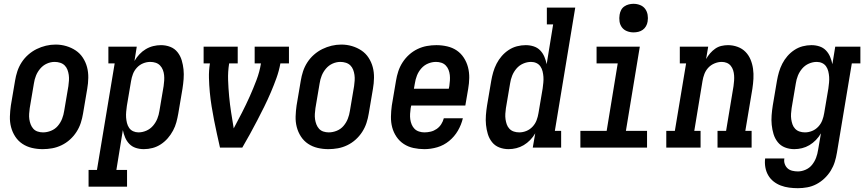

<svg xmlns="http://www.w3.org/2000/svg" viewBox="-20 -775 4540 1008"><path d="M204 8Q175 8 147.5 1.5Q120 -5 97.5 -20Q75 -35 60 -58Q45 -81 38 -108Q31 -135 32 -164Q33 -193 37 -221L59 -351Q63 -376 71 -400.5Q79 -425 93.5 -447.5Q108 -470 128.5 -488Q149 -506 172.5 -517.5Q196 -529 221 -535Q246 -541 272 -541Q301 -541 328 -533Q355 -525 377.5 -510Q400 -495 415 -472Q430 -449 437 -422.5Q444 -396 443.5 -366.5Q443 -337 438 -309L416 -179Q412 -154 404 -129.5Q396 -105 381.5 -82.5Q367 -60 347 -42Q327 -24 303 -12.5Q279 -1 254 3.5Q229 8 204 8ZM206 -80Q227 -80 248 -88.5Q269 -97 283.5 -114Q298 -131 306 -151.5Q314 -172 317 -193L339 -323Q341 -338 342 -352.5Q343 -367 341 -381.5Q339 -396 334 -409Q329 -422 319.5 -431.5Q310 -441 296 -445.5Q282 -450 267 -450Q246 -450 226 -441Q206 -432 191.5 -415Q177 -398 169 -378Q161 -358 158 -337L136 -207Q134 -192 133 -177.5Q132 -163 134 -149Q136 -135 141 -122Q146 -109 155 -99Q164 -89 177.5 -84.5Q191 -80 206 -80Z M445 205V117H489L582 -442H549V-530H698L686 -455Q697 -474 712 -490Q727 -506 745.5 -517Q764 -528 784.5 -533Q805 -538 825 -538Q851 -538 874 -529Q897 -520 912 -501Q927 -482 934 -458.5Q941 -435 943.5 -410.5Q946 -386 944 -360Q942 -334 938 -309L916 -179Q912 -156 906 -133.5Q900 -111 888.5 -89.5Q877 -68 861 -49.5Q845 -31 824.5 -17.5Q804 -4 781 2Q758 8 735 8Q713 8 693 1.5Q673 -5 659 -19.5Q645 -34 637 -53Q629 -72 625 -92L591 117H647V205ZM707 -80Q728 -80 748.5 -89Q769 -98 783.5 -115Q798 -132 806 -152Q814 -172 817 -193L839 -323Q841 -337 842 -352Q843 -367 841.5 -381Q840 -395 835 -408Q830 -421 820.5 -431Q811 -441 797.5 -445.5Q784 -450 769 -450Q750 -450 731.5 -442.5Q713 -435 699 -420Q685 -405 678 -386.5Q671 -368 668 -349L646 -219Q644 -204 642.5 -188.5Q641 -173 642 -158.5Q643 -144 646.5 -129.5Q650 -115 658 -103.5Q666 -92 679 -86Q692 -80 707 -80Z M1135 0Q1127 -36 1119 -71.5Q1111 -107 1104 -143.5Q1097 -180 1091 -216.5Q1085 -253 1081.5 -290.5Q1078 -328 1077 -366Q1076 -404 1082 -442H1049V-530H1228V-442H1183Q1176 -398 1177.5 -355Q1179 -312 1183 -269Q1187 -226 1193.5 -184.5Q1200 -143 1207 -101Q1229 -142 1250.5 -184Q1272 -226 1291 -268.5Q1310 -311 1326.5 -354.5Q1343 -398 1350 -442H1317V-530H1497V-442H1452Q1445 -403 1431.5 -365.5Q1418 -328 1402 -290.5Q1386 -253 1368 -216.5Q1350 -180 1331 -143.5Q1312 -107 1292.5 -71.5Q1273 -36 1252 0Z M1704 8Q1675 8 1647.5 1.5Q1620 -5 1597.5 -20Q1575 -35 1560 -58Q1545 -81 1538 -108Q1531 -135 1532 -164Q1533 -193 1537 -221L1559 -351Q1563 -376 1571 -400.5Q1579 -425 1593.5 -447.5Q1608 -470 1628.5 -488Q1649 -506 1672.5 -517.5Q1696 -529 1721 -535Q1746 -541 1772 -541Q1801 -541 1828 -533Q1855 -525 1877.5 -510Q1900 -495 1915 -472Q1930 -449 1937 -422.5Q1944 -396 1943.5 -366.5Q1943 -337 1938 -309L1916 -179Q1912 -154 1904 -129.5Q1896 -105 1881.5 -82.5Q1867 -60 1847 -42Q1827 -24 1803 -12.5Q1779 -1 1754 3.5Q1729 8 1704 8ZM1706 -80Q1727 -80 1748 -88.5Q1769 -97 1783.5 -114Q1798 -131 1806 -151.5Q1814 -172 1817 -193L1839 -323Q1841 -338 1842 -352.5Q1843 -367 1841 -381.5Q1839 -396 1834 -409Q1829 -422 1819.5 -431.5Q1810 -441 1796 -445.5Q1782 -450 1767 -450Q1746 -450 1726 -441Q1706 -432 1691.5 -415Q1677 -398 1669 -378Q1661 -358 1658 -337L1636 -207Q1634 -192 1633 -177.5Q1632 -163 1634 -149Q1636 -135 1641 -122Q1646 -109 1655 -99Q1664 -89 1677.5 -84.5Q1691 -80 1706 -80Z M2208 8Q2179 8 2151 2Q2123 -4 2100 -19Q2077 -34 2061.5 -57Q2046 -80 2039 -106.5Q2032 -133 2032.5 -162.5Q2033 -192 2037 -221L2059 -351Q2063 -376 2071 -400.5Q2079 -425 2093.5 -447.5Q2108 -470 2128 -488Q2148 -506 2172 -517.5Q2196 -529 2221 -533.5Q2246 -538 2271 -538Q2300 -538 2328 -531.5Q2356 -525 2378 -510Q2400 -495 2415 -472Q2430 -449 2437 -422Q2444 -395 2443.5 -366Q2443 -337 2438 -309L2423 -221H2139L2136 -207Q2134 -192 2133 -177.5Q2132 -163 2134 -148.5Q2136 -134 2141.5 -121Q2147 -108 2156.5 -98.5Q2166 -89 2180 -84.5Q2194 -80 2208 -80Q2225 -80 2241.5 -84Q2258 -88 2272.5 -98Q2287 -108 2296.5 -123Q2306 -138 2310 -154H2410Q2402 -120 2384 -89Q2366 -58 2338 -35Q2310 -12 2276 -2Q2242 8 2208 8ZM2336 -309 2339 -323Q2341 -338 2342 -352.5Q2343 -367 2341.5 -381Q2340 -395 2335 -408Q2330 -421 2320.5 -431Q2311 -441 2297.5 -445.5Q2284 -450 2269 -450Q2248 -450 2227.5 -441.5Q2207 -433 2192 -416Q2177 -399 2169 -378.5Q2161 -358 2158 -337L2153 -309Z M2650 8Q2624 8 2601 -1Q2578 -10 2563 -29Q2548 -48 2541 -71.5Q2534 -95 2531.5 -119.5Q2529 -144 2531 -170Q2533 -196 2537 -221L2559 -351Q2563 -374 2569.5 -396.5Q2576 -419 2587 -440.5Q2598 -462 2614 -480.5Q2630 -499 2650.5 -512.5Q2671 -526 2694 -532Q2717 -538 2740 -538Q2762 -538 2782 -531.5Q2802 -525 2816 -510.5Q2830 -496 2838 -477Q2846 -458 2850 -438L2884 -647H2851V-735H3000L2893 -88H2926V0H2777L2790 -75Q2779 -56 2763.5 -40Q2748 -24 2729.5 -13Q2711 -2 2690.5 3Q2670 8 2650 8ZM2706 -80Q2725 -80 2743.5 -87.5Q2762 -95 2776 -110Q2790 -125 2797 -143.5Q2804 -162 2807 -181L2829 -311Q2831 -326 2832.5 -341.5Q2834 -357 2833 -371.5Q2832 -386 2828.5 -400.5Q2825 -415 2817 -426.5Q2809 -438 2796 -444Q2783 -450 2768 -450Q2747 -450 2726.5 -441Q2706 -432 2691.5 -415Q2677 -398 2669 -378Q2661 -358 2658 -337L2636 -207Q2634 -193 2633 -178Q2632 -163 2634 -149Q2636 -135 2640.5 -122Q2645 -109 2654.5 -99Q2664 -89 2677.5 -84.5Q2691 -80 2706 -80Z M3027 0V-88H3165L3223 -442H3112V-530H3339L3266 -88H3377V0ZM3306 -605Q3288 -605 3271.5 -611.5Q3255 -618 3245 -631.5Q3235 -645 3232.5 -662.5Q3230 -680 3233 -698Q3235 -711 3241 -722.5Q3247 -734 3258 -741.5Q3269 -749 3281.5 -752Q3294 -755 3306 -755Q3324 -755 3340.5 -748.5Q3357 -742 3367 -728.5Q3377 -715 3380 -697.5Q3383 -680 3380 -662Q3378 -649 3371.5 -637.5Q3365 -626 3354.5 -618.5Q3344 -611 3331.5 -608Q3319 -605 3306 -605Z M3478 0V-88H3523L3582 -442H3549V-530H3698L3687 -465Q3696 -481 3708 -495Q3720 -509 3735 -519.5Q3750 -530 3767.5 -534Q3785 -538 3802 -538Q3828 -538 3852.5 -529Q3877 -520 3894 -502.5Q3911 -485 3920.5 -462Q3930 -439 3933.5 -413.5Q3937 -388 3935.5 -361.5Q3934 -335 3930 -309L3893 -88H3926V0H3747V-88H3792L3831 -323Q3833 -337 3834 -351.5Q3835 -366 3834 -379.5Q3833 -393 3829 -406Q3825 -419 3816.5 -429.5Q3808 -440 3795.5 -445Q3783 -450 3769 -450Q3750 -450 3731 -442Q3712 -434 3698.5 -419.5Q3685 -405 3678 -386.5Q3671 -368 3668 -349L3625 -88H3658V0Z M4169 213Q4146 213 4123 210Q4100 207 4079 199Q4058 191 4041 177.5Q4024 164 4013 145Q4002 126 3998 103Q3994 80 3997 57H4098Q4095 72 4100 86Q4105 100 4115 109Q4125 118 4139.5 121.5Q4154 125 4169 125Q4189 125 4209.5 116Q4230 107 4243.5 90Q4257 73 4264.5 53Q4272 33 4275 12L4290 -75Q4279 -56 4263.5 -40Q4248 -24 4229.5 -13Q4211 -2 4190.5 3Q4170 8 4150 8Q4124 8 4101 -1Q4078 -10 4063 -29Q4048 -48 4041 -71.5Q4034 -95 4031.5 -119.5Q4029 -144 4031 -170Q4033 -196 4037 -221L4059 -351Q4063 -374 4069.5 -396.5Q4076 -419 4087 -440.5Q4098 -462 4114 -480.5Q4130 -499 4150.5 -512.5Q4171 -526 4194 -532Q4217 -538 4240 -538Q4262 -538 4282 -531.5Q4302 -525 4316 -510.5Q4330 -496 4338 -477Q4346 -458 4350 -438L4365 -530H4497V-442H4452L4374 26Q4370 51 4362.5 75Q4355 99 4341.5 121Q4328 143 4308.5 161.5Q4289 180 4266 192Q4243 204 4218 208.5Q4193 213 4169 213ZM4206 -80Q4225 -80 4243.5 -87.5Q4262 -95 4276 -110Q4290 -125 4297 -143.5Q4304 -162 4307 -181L4329 -311Q4331 -326 4332.5 -341.5Q4334 -357 4333 -371.5Q4332 -386 4328.5 -400.5Q4325 -415 4317 -426.5Q4309 -438 4296 -444Q4283 -450 4268 -450Q4247 -450 4226.5 -441Q4206 -432 4191.5 -415Q4177 -398 4169 -378Q4161 -358 4158 -337L4136 -207Q4134 -193 4133 -178Q4132 -163 4134 -149Q4136 -135 4140.5 -122Q4145 -109 4154.5 -99Q4164 -89 4177.5 -84.5Q4191 -80 4206 -80Z"/></svg>

Font: Iosevka Curly Slab SmBdObl
Style: Regular
Weight: 600
Italic angle: -9°
Monospace: yes
Designer: Belleve Invis
Foundry: Belleve Invis
Version: Version 11.0.0; ttfautohint (v1.8.3)